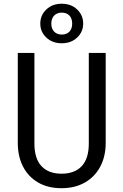

<svg xmlns="http://www.w3.org/2000/svg" viewBox="-20 -987 655 1019"><path d="M541 -706.2V-228.7Q541 -157.4 512.3 -103.1Q483.6 -48.7 430.8 -18.5Q377.9 11.8 306.7 11.8Q233.8 11.8 181.8 -18.7Q129.7 -49.2 102.1 -103.3Q74.4 -157.4 74.4 -228.7V-706.2H162.6V-225.6Q162.6 -145.1 200.3 -105.1Q237.9 -65.1 306.7 -65.1Q375.9 -65.1 413.6 -105.1Q451.3 -145.1 451.3 -225.6V-706.2ZM307.7 -967.2Q357.4 -967.2 389.5 -936.7Q421.5 -906.2 421.5 -861.5Q421.5 -817.9 389.5 -787.7Q357.4 -757.4 307.7 -757.4Q257.9 -757.4 225.9 -787.7Q193.8 -817.9 193.8 -861.5Q193.8 -906.2 225.9 -936.7Q257.9 -967.2 307.7 -967.2ZM307.7 -920Q282.6 -920 267.4 -904.4Q252.3 -888.7 252.3 -861.5Q252.3 -834.9 267.4 -819.2Q282.6 -803.6 307.7 -803.6Q333.8 -803.6 348.5 -819.2Q363.1 -834.9 363.1 -861.5Q363.1 -888.7 348.5 -904.4Q333.8 -920 307.7 -920Z"/></svg>

Font: FiraCode Nerd Font
Style: Regular
Weight: 400
Designer: Carrois Corporate, Edenspiekermann AG, Nikita Prokopov
Foundry: Carrois Corporate, Edenspiekermann AG, Nikita Prokopov
Version: Version 6.002;Nerd Fonts 3.4.0